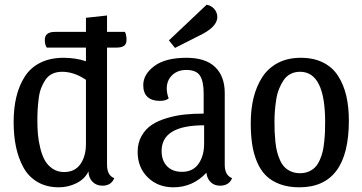

<svg xmlns="http://www.w3.org/2000/svg" viewBox="-20 -776 1544 818"><path d="M512.2 -640.1Q519 -627.9 519 -606Q519 -587.9 508.1 -580.6Q497.1 -573.2 476.1 -573.2H436V-74.2Q436 -28.3 466.8 -17.1Q454.1 15.1 416 15.1Q390.6 15.1 374 -1.7Q357.4 -18.6 356.9 -45.9Q341.8 -13.7 306.2 4.2Q270.5 22 231 22Q178.7 22 140.1 -0.5Q101.6 -22.9 79.8 -62.7Q58.1 -102.5 48.1 -150.4Q38.1 -198.2 38.1 -255.9Q38.1 -315.4 49.8 -363.8Q61.5 -412.1 85.9 -450.2Q110.4 -488.3 152.3 -509Q194.3 -529.8 251 -529.8Q301.8 -529.8 346.2 -515.1V-573.2H179.2Q170.9 -585.4 170.9 -606Q170.9 -640.1 213.9 -640.1H346.2V-700.2L436 -710V-640.1ZM346.2 -163.1V-436Q295.9 -470.2 244.1 -470.2Q220.7 -470.2 202.6 -461.4Q184.6 -452.6 173.6 -436Q162.6 -419.4 155.3 -400.6Q147.9 -381.8 144.8 -355.7Q141.6 -329.6 140.4 -308.8Q139.2 -288.1 139.2 -261.2Q139.2 -231 141.6 -203.6Q144 -176.3 151.4 -145.8Q158.7 -115.2 170.7 -93.5Q182.6 -71.8 203.9 -57.4Q225.1 -43 252.9 -43Q298.8 -43 322.5 -76.7Q346.2 -110.4 346.2 -163.1Z M860.4 -755.9Q880.4 -752.4 893.1 -737.5Q905.8 -722.7 905.8 -703.1Q905.8 -660.2 826.7 -623L725.6 -571.8L699.7 -604ZM859.4 -40Q801.3 22 718.8 22Q652.8 22 609.6 -20.3Q566.4 -62.5 566.4 -128.9Q566.4 -167.5 583.3 -197Q600.1 -226.6 626.7 -244.1Q653.3 -261.7 691.2 -272.9Q729 -284.2 766.6 -288.1Q804.2 -292 847.7 -292V-377.9Q847.7 -429.2 832 -453.6Q816.4 -478 773.4 -478Q736.8 -478 713.6 -455.8Q690.4 -433.6 690.4 -398.9Q690.4 -378.4 698.7 -356.9Q686.5 -346.2 660.6 -346.2Q627 -346.2 608.6 -363Q590.3 -379.9 590.3 -413.1Q590.3 -459.5 637.5 -494.6Q684.6 -529.8 774.4 -529.8Q856 -529.8 896.7 -490.2Q937.5 -450.7 937.5 -379.9V-74.2Q937.5 -28.8 968.8 -17.1Q956.1 15.1 917.5 15.1Q893.1 15.1 877.4 -0.2Q861.8 -15.6 859.4 -40ZM755.4 -43.9Q801.8 -43.9 825.7 -77.9Q849.6 -111.8 849.6 -164.1V-242.2Q668.5 -242.2 668.5 -132.8Q668.5 -91.8 691.7 -67.9Q714.8 -43.9 755.4 -43.9Z M1261.2 -529.8Q1316.4 -529.8 1356.7 -509.5Q1397 -489.3 1420.7 -452.1Q1444.3 -415 1455.3 -367.9Q1466.3 -320.8 1466.3 -262.2Q1466.3 22 1255.4 22Q1208 22 1172.1 8.5Q1136.2 -4.9 1112.8 -28.3Q1089.4 -51.8 1074.7 -86.9Q1060.1 -122.1 1054.2 -162.1Q1048.3 -202.1 1048.3 -252Q1048.3 -310.5 1060.3 -359.4Q1072.3 -408.2 1097.2 -447Q1122.1 -485.8 1163.8 -507.8Q1205.6 -529.8 1261.2 -529.8ZM1365.2 -256.8Q1365.2 -470.2 1258.3 -470.2Q1235.4 -470.2 1217.5 -460.7Q1199.7 -451.2 1188.2 -434.1Q1176.8 -417 1168.7 -396.7Q1160.6 -376.5 1156.7 -351.1Q1152.8 -325.7 1151.1 -303.5Q1149.4 -281.2 1149.4 -256.8Q1149.4 -232.9 1150.1 -214.6Q1150.9 -196.3 1153.3 -172.1Q1155.8 -147.9 1160.2 -130.4Q1164.6 -112.8 1172.6 -94.5Q1180.7 -76.2 1191.9 -64.5Q1203.1 -52.7 1220.2 -45.4Q1237.3 -38.1 1258.3 -38.1Q1279.3 -38.1 1295.9 -45.4Q1312.5 -52.7 1323.5 -64.5Q1334.5 -76.2 1342.5 -94.5Q1350.6 -112.8 1354.7 -130.4Q1358.9 -147.9 1361.3 -172.1Q1363.8 -196.3 1364.5 -214.6Q1365.2 -232.9 1365.2 -256.8Z"/></svg>

Font: Sansita Light
Style: Regular
Weight: 300
Designer: Pablo Cosgaya
Foundry: Omnibus-Type
Version: Version 1.006;hotconv 1.0.109;makeotfexe 2.5.65596